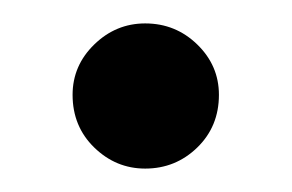

<svg xmlns="http://www.w3.org/2000/svg" viewBox="-20 -140 249 164"><path d="M104 4Q79 4 60.5 -14Q42 -32 42 -59Q42 -84 60.5 -102Q79 -120 104 -120Q130 -120 148.5 -102Q167 -84 167 -59Q167 -32 148.5 -14Q130 4 104 4Z"/></svg>

Font: Kreon Light Medium
Style: Regular
Weight: 500
Version: Version 2.002